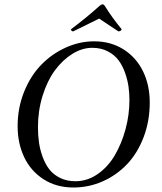

<svg xmlns="http://www.w3.org/2000/svg" viewBox="-20 -836 733 867"><path d="M396.5 -620.1Q350.6 -620.1 306.4 -592.5Q262.2 -564.9 227.8 -518.1Q193.4 -471.2 172.4 -403.8Q151.4 -336.4 151.4 -261.7Q151.4 -225.6 156 -192.9Q160.6 -160.2 172.6 -127.4Q184.6 -94.7 202.9 -71Q221.2 -47.4 251.5 -32.5Q281.7 -17.6 320.3 -17.6Q374.5 -17.6 421.1 -50Q467.8 -82.5 498.5 -135Q529.3 -187.5 546.9 -252.7Q564.5 -317.9 564.5 -383.8Q564.5 -415 560.3 -444.8Q556.2 -474.6 544.7 -507.3Q533.2 -540 515.1 -564.2Q497.1 -588.4 466.6 -604.2Q436 -620.1 396.5 -620.1ZM405.3 -649.4Q480.5 -649.4 538.1 -612.8Q595.7 -576.2 626 -513.7Q656.2 -451.2 656.2 -373Q656.2 -289.6 628.7 -217Q601.1 -144.5 554.2 -95Q507.3 -45.4 444.3 -17.3Q381.3 10.7 311.5 10.7Q234.4 10.7 176.5 -26.6Q118.7 -64 89.1 -126.5Q59.6 -189 59.6 -266.6Q59.6 -348.6 88.6 -420.9Q117.7 -493.2 165.5 -542.7Q213.4 -592.3 276.1 -620.8Q338.9 -649.4 405.3 -649.4ZM443.4 -816.4Q448.7 -816.4 453.1 -809.6Q486.3 -755.9 529.3 -704.1Q528.8 -699.7 524.2 -697Q519.5 -694.3 514.6 -694.3L427.7 -752Q357.4 -717.8 310.5 -694.3Q306.2 -694.3 303.2 -697Q300.3 -699.7 300.8 -704.1Q369.6 -755.4 429.7 -809.6Q437.5 -816.4 443.4 -816.4Z"/></svg>

Font: Amiri
Style: Slanted
Weight: 400
Italic angle: 9°
Designer: Khaled Hosny
Version: Version 000.107